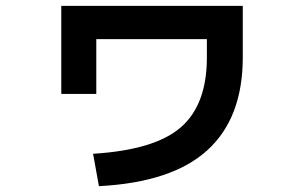

<svg xmlns="http://www.w3.org/2000/svg" viewBox="-20 -596 1040 658"><path d="M310 -462V-274H190V-576H812V-399Q812 -192 691 -81.5Q570 29 319 42L299 -69Q510 -82 599.5 -159.5Q689 -237 689 -399V-462Z"/></svg>

Font: Mplus 1p Bold
Style: Bold
Weight: 700
Version: Version 1.061